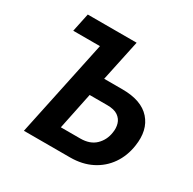

<svg xmlns="http://www.w3.org/2000/svg" viewBox="-157 -869 1031 1028"><g transform="rotate(30 358.5 -355.0)"><path d="M116 0 242 -596H77L101 -710H403L349 -456H462Q580 -456 634.5 -394.5Q689 -333 673 -230Q663 -162 627 -110Q591 -58 533.5 -29Q476 0 401 0ZM278 -115H398Q458 -115 492 -148Q526 -181 533 -230Q538 -259 530.5 -284.5Q523 -310 500 -326Q477 -342 434 -342H325Z"/></g></svg>

Font: Raleway
Style: Bold Italic
Weight: 700
Italic angle: -12°
Designer: Matt McInerney, Pablo Impallari, Rodrigo Fuenzalida
Foundry: Matt McInerney, Pablo Impallari, Rodrigo Fuenzalida
Version: Version 4.101;RELEASE